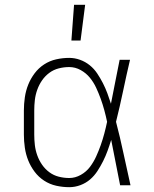

<svg xmlns="http://www.w3.org/2000/svg" viewBox="-20 -768 640 796"><path d="M267 8Q240 8 213 2Q186 -4 163 -19Q140 -34 123.5 -56Q107 -78 97 -103Q87 -128 83 -155.5Q79 -183 79 -210V-310Q79 -337 83 -364.5Q87 -392 97 -417Q107 -442 123.5 -464Q140 -486 163 -501Q186 -516 213 -522Q240 -528 267 -528Q290 -528 312 -520Q334 -512 352 -497.5Q370 -483 383 -463.5Q396 -444 406.5 -423.5Q417 -403 425 -381.5Q433 -360 440 -338Q449 -384 458 -429.5Q467 -475 476 -520H519Q504 -456 490.5 -391.5Q477 -327 461 -263Q478 -198 492 -132Q506 -66 521 0H478Q469 -47 459.5 -94Q450 -141 441 -188Q434 -165 426 -143Q418 -121 407.5 -100Q397 -79 384 -59Q371 -39 353.5 -24Q336 -9 313.5 -0.5Q291 8 267 8ZM267 -30Q292 -30 315 -43Q338 -56 353 -76Q368 -96 378.5 -119Q389 -142 397.5 -166Q406 -190 412.5 -214.5Q419 -239 424 -263Q419 -287 412.5 -311Q406 -335 397.5 -358.5Q389 -382 378.5 -404.5Q368 -427 352.5 -446Q337 -465 314.5 -477.5Q292 -490 267 -490Q245 -490 223.5 -484.5Q202 -479 184.5 -466Q167 -453 154.5 -435Q142 -417 134.5 -396Q127 -375 124.5 -353.5Q122 -332 122 -310V-210Q122 -188 124.5 -166.5Q127 -145 134.5 -124Q142 -103 154.5 -85Q167 -67 184.5 -54Q202 -41 223.5 -35.5Q245 -30 267 -30ZM276 -600 287 -748H333L314 -600Z"/></svg>

Font: Iosevka Aile Extralight
Style: Regular
Weight: 200
Designer: Belleve Invis
Foundry: Belleve Invis
Version: Version 31.1.0; ttfautohint (v1.8.4)